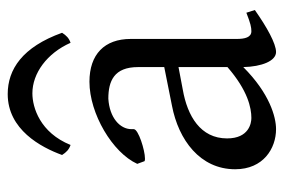

<svg xmlns="http://www.w3.org/2000/svg" viewBox="-139 -582 736 498"><g transform="rotate(-90 229.0 -333.0)"><path d="M119 -112C119 -181 177 -215 246 -227L304 -238V-111C243 -58 198 -49 172 -49C159 -49 119 -55 119 -112ZM452 -40 445 -62C417 -51 407 -49 397 -49C381 -49 377 -66 377 -87V-362C377 -430 337 -469 266 -469C183 -469 82 -409 53 -345L60 -326C62 -325 64 -325 67 -325C88 -325 143 -342 143 -354V-360C143 -390 173 -417 222 -420C268 -420 304 -405 304 -343V-275L204 -255C115 -238 39 -182 39 -91C39 -18 93 15 143 15C175 15 236 -2 304 -70C305 -22 320 15 343 15C365 15 408 -9 452 -40ZM102 -518C134 -597 199 -617 236 -617C288 -617 340 -579 367 -518C379 -522 386 -529 393 -540C356 -643 298 -681 234 -681C142 -681 96 -595 76 -540C83 -529 90 -522 102 -518Z"/></g></svg>

Font: Temporarium
Style: Regular
Weight: 400
Version: Version 1.1